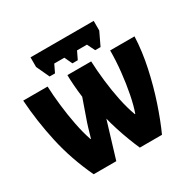

<svg xmlns="http://www.w3.org/2000/svg" viewBox="-162 -908 1077 1073"><g transform="rotate(-30 376.0 -371.0)"><path d="M728 -553.2Q724.1 -458 702.4 -357.7Q680.7 -257.3 649.7 -164.8Q618.7 -72.3 585.9 0H442.9Q429.7 -29.3 413.3 -72Q397 -114.7 383.1 -158.7Q369.1 -202.6 361.8 -233.9L291 0H145Q80.1 -138.2 49.6 -276.6Q19 -415 9.8 -553.2H167Q169.4 -495.1 177 -428.2Q184.6 -361.3 197.3 -296.6Q210 -231.9 228 -179.2H231Q234.4 -190.9 239.5 -208.3Q244.6 -225.6 249.5 -242.7Q254.4 -259.8 257.8 -269L306.2 -407.2Q300.8 -447.8 297.9 -488.5Q294.9 -529.3 294.9 -553.2H448.2Q450.7 -492.2 458.5 -424.1Q466.3 -356 479.7 -291.5Q493.2 -227.1 512.2 -175.8H515.1Q530.8 -219.7 543.2 -282.7Q555.7 -345.7 563.2 -416.5Q570.8 -487.3 570.8 -553.2ZM573.7 -742.2V-680.2L533.7 -596.2H499L474.6 -646H410.6L386.7 -596.2H352.1L328.6 -646H263.7L239.7 -596.2H205.1L166 -680.2V-742.2Z"/></g></svg>

Font: Open Sans Condensed ExtraBold
Style: Regular
Weight: 800
Width: 3
Designer: Monotype Design Team
Foundry: Monotype Imaging Inc.
Version: Version 3.000; ttfautohint (v1.8.4)